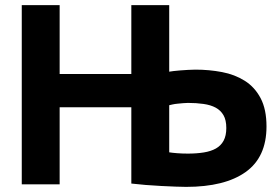

<svg xmlns="http://www.w3.org/2000/svg" viewBox="-20 -720 1085 750"><path d="M493 -301H213V0H65V-700H213V-431H493V-700H641V-440Q647 -441 658.5 -442.5Q670 -444 684.5 -445Q699 -446 714.5 -447Q730 -448 743 -448Q797 -448 847 -438.5Q897 -429 936 -404.5Q975 -380 998 -336.5Q1021 -293 1021 -226Q1021 -106 939.5 -48Q858 10 707 10Q692 10 666 9Q640 8 610 6.5Q580 5 549 2.5Q518 0 493 -3ZM641 -125Q653 -123 672.5 -121.5Q692 -120 714 -120Q748 -120 776 -124.5Q804 -129 823.5 -140Q843 -151 853.5 -170.5Q864 -190 864 -220Q864 -251 853 -270Q842 -289 822.5 -299.5Q803 -310 775 -314Q747 -318 714 -318Q706 -318 695.5 -317Q685 -316 674 -315Q663 -314 654 -312Q645 -310 641 -309Z"/></svg>

Font: PT Sans Caption
Style: Bold
Weight: 700
Designer: A.Korolkova, O.Umpeleva, V.Yefimov
Foundry: ParaType Ltd
Version: Version 2.003W OFL